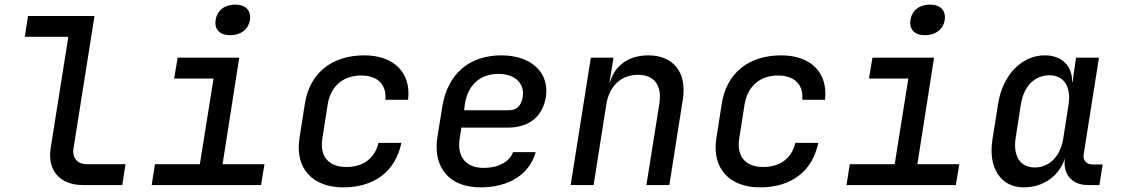

<svg xmlns="http://www.w3.org/2000/svg" viewBox="-20 -799 4840 829"><path d="M338 0H508L522 -90H355C313 -90 290 -118 298 -162L388 -730H101L87 -640H275L199 -161C183 -64 238 0 338 0Z M974 -647C1020 -647 1052 -672 1059 -712C1065 -754 1041 -779 995 -779C950 -779 917 -754 911 -712C905 -672 929 -647 974 -647ZM635 0H1107L1122 -90H941L1013 -550H747L732 -460H902L843 -90H649Z M1462 10C1597 10 1688 -60 1713 -182H1614C1599 -116 1548 -78 1476 -78C1400 -78 1359 -122 1372 -202L1395 -349C1408 -428 1463 -473 1539 -473C1610 -473 1650 -434 1644 -368H1742C1756 -484 1682 -560 1553 -560C1412 -560 1316 -483 1296 -349L1273 -202C1253 -72 1329 10 1462 10Z M2054 10C2177 10 2265 -45 2293 -142H2195C2180 -100 2131 -74 2068 -74C1992 -74 1952 -122 1965 -202L1972 -248H2172C2263 -248 2323 -294 2337 -381C2353 -486 2273 -560 2145 -560C2006 -560 1913 -480 1890 -340L1869 -210C1847 -74 1922 10 2054 10ZM1984 -323 1987 -349C2000 -433 2054 -480 2132 -480C2203 -480 2246 -440 2237 -380C2230 -339 2208 -323 2178 -323Z M2444 0H2543L2598 -349C2611 -429 2663 -476 2734 -476C2804 -476 2839 -432 2827 -352L2771 0H2870L2928 -368C2947 -486 2888 -560 2779 -560C2695 -560 2635 -517 2614 -445H2612L2629 -550H2531Z M3262 10C3397 10 3488 -60 3513 -182H3414C3399 -116 3348 -78 3276 -78C3200 -78 3159 -122 3172 -202L3195 -349C3208 -428 3263 -473 3339 -473C3410 -473 3450 -434 3444 -368H3542C3556 -484 3482 -560 3353 -560C3212 -560 3116 -483 3096 -349L3073 -202C3053 -72 3129 10 3262 10Z M3974 -647C4020 -647 4052 -672 4059 -712C4065 -754 4041 -779 3995 -779C3950 -779 3917 -754 3911 -712C3905 -672 3929 -647 3974 -647ZM3635 0H4107L4122 -90H3941L4013 -550H3747L3732 -460H3902L3843 -90H3649Z M4400 10C4485 10 4553 -39 4578 -115C4568 -48 4608 0 4677 0H4727L4741 -89H4696C4671 -89 4655 -107 4659 -133L4725 -550H4626L4611 -445H4609C4611 -514 4565 -560 4491 -560C4392 -560 4310 -476 4290 -354L4265 -196C4246 -74 4301 10 4400 10ZM4448 -76C4385 -76 4354 -124 4365 -202L4388 -349C4400 -426 4447 -474 4511 -474C4573 -474 4605 -426 4594 -349L4571 -202C4559 -124 4511 -76 4448 -76Z"/></svg>

Font: JetBrains Mono Medium
Style: Italic
Weight: 436
Italic angle: -9°
Monospace: yes
Designer: Philipp Nurullin, Konstantin Bulenkov
Foundry: JetBrains
Version: Version 2.305